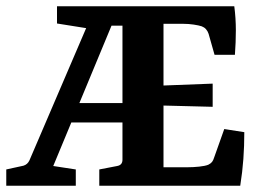

<svg xmlns="http://www.w3.org/2000/svg" viewBox="-27 -593 827 613"><path d="M290 0V-52L347 -63Q364 -66 364 -83V-573H721Q726 -535 726 -496.5Q726 -458 723 -418H658L639 -485Q633 -503 617 -509Q608 -512 591.5 -514.5Q575 -517 557 -517H495V-320L652 -326V-252L495 -256V-59H572Q590 -59 609 -61Q628 -63 638 -67Q646 -71 650 -76Q654 -81 657 -91L689 -181L753 -171Q753 -127 750 -85.5Q747 -44 740 0ZM-7 0V-52L48 -64Q61 -68 67 -81L278 -573H393L391 -511H329L143 -63L215 -52V0ZM162 -202 181 -264H413V-202ZM268 -500 155 -518V-573H296Z"/></svg>

Font: Rasa
Style: Bold
Weight: 700
Designer: Anna Giedrys (Yrsa+Rasa design), David Brezina (Yrsa art-direction, Rasa art-direction, design)
Foundry: Rosetta Type Foundry
Version: Version 2.004